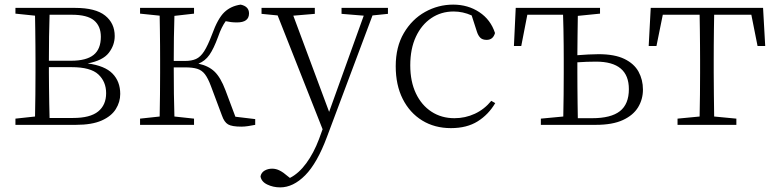

<svg xmlns="http://www.w3.org/2000/svg" viewBox="-20 -541 3370 832"><path d="M194.8 -29.8H296.9Q370.6 -29.8 405.3 -57.9Q439.9 -85.9 439.9 -137.2Q439.9 -187 406.2 -218.5Q372.6 -250 290 -250H191.9V-226.1Q191.9 -198.2 192.4 -162.8Q192.9 -127.4 193.4 -92.5Q193.8 -57.6 194.8 -29.8ZM291 -477.1H194.8Q193.4 -438 192.6 -382.8Q191.9 -327.6 191.9 -277.8H288.1Q354 -277.8 385.5 -303Q417 -328.1 417 -381.8Q417 -427.7 387.7 -452.4Q358.4 -477.1 291 -477.1ZM46.9 -506.8H305.2Q394 -506.8 435.5 -473.6Q477.1 -440.4 477.1 -384.8Q477.1 -345.2 451.4 -312Q425.8 -278.8 359.9 -266.1Q434.1 -256.3 467.5 -222.2Q501 -188 501 -133.8Q501 -99.1 481.9 -68.4Q462.9 -37.6 420.7 -18.8Q378.4 0 309.1 0H46.9V-26.9L131.8 -36.1Q132.8 -77.1 133.3 -131.3Q133.8 -185.5 133.8 -226.1V-282.2Q133.8 -309.1 133.5 -343Q133.3 -377 132.8 -411.1Q132.3 -445.3 131.8 -473.1L46.9 -481.9Z M1000 -35.2 1085.9 -24.9V0Q1070.8 2.9 1055.2 5.4Q1039.6 7.8 1025.9 7.8Q984.9 7.8 968.3 -2Q951.7 -11.7 941.9 -40L894 -168Q881.3 -202.1 867.9 -219.5Q854.5 -236.8 834.5 -242.9Q814.5 -249 783.2 -249H732.9Q732.9 -192.9 733.6 -134.8Q734.4 -76.7 735.8 -36.1L820.8 -26.9V0H586.9V-26.9L671.9 -36.1Q672.9 -77.1 673.3 -131.3Q673.8 -185.5 673.8 -226.1V-282.2Q673.8 -309.1 673.6 -343Q673.3 -377 672.9 -411.1Q672.4 -445.3 671.9 -473.1L586.9 -481.9V-506.8H820.8V-481.9L735.8 -472.2Q734.4 -432.1 733.6 -377.4Q732.9 -322.8 732.9 -276.9H782.2Q810.1 -276.9 829.3 -285.4Q848.6 -293.9 864.5 -318.6Q880.4 -343.3 898.9 -392.1Q923.8 -460.9 952.1 -488Q980.5 -515.1 1022.9 -521Q1059.1 -513.2 1059.1 -482.9Q1059.1 -443.8 1006.8 -443.8Q992.7 -443.8 980.7 -445.3Q968.8 -446.8 958 -449.2Q949.2 -437 941.2 -420.9Q933.1 -404.8 924.8 -380.9Q906.2 -330.1 887.5 -303.2Q868.7 -276.4 839.8 -265.1Q883.3 -255.9 909.7 -230.7Q936 -205.6 957 -149.9Z M1661.1 -506.8V-481L1594.2 -474.1L1397 51.8Q1354.5 166 1302.5 218.5Q1250.5 271 1194.3 271Q1163.6 271 1137.9 258.5Q1112.3 246.1 1108.9 223.1Q1112.3 206.5 1126.7 198.2Q1141.1 189.9 1159.2 189.9Q1176.3 189.9 1192.4 198.2Q1208.5 206.5 1225.1 221.2L1236.3 230Q1274.9 210.4 1307.1 166.5Q1339.4 122.6 1362.3 62L1377.9 19L1183.1 -474.1L1113.3 -481V-506.8H1344.2V-481L1251 -473.1L1406.2 -56.2L1556.2 -473.1L1460 -481V-506.8Z M2108.9 -104 2126 -94.2Q2096.7 -44.4 2049.8 -15.1Q2002.9 14.2 1934.1 14.2Q1863.3 14.2 1809.3 -19Q1755.4 -52.2 1725.1 -112.3Q1694.8 -172.4 1694.8 -253.9Q1694.8 -337.9 1730 -397.7Q1765.1 -457.5 1822 -489.3Q1878.9 -521 1943.8 -521Q2007.8 -521 2057.1 -488.3Q2106.4 -455.6 2125 -397.9Q2116.7 -368.2 2088.9 -368.2Q2070.8 -368.2 2061.5 -377.4Q2052.2 -386.7 2046.9 -402.8L2023.9 -474.1Q1985.8 -491.2 1945.8 -491.2Q1891.6 -491.2 1849.1 -462.6Q1806.6 -434.1 1782.2 -381.8Q1757.8 -329.6 1757.8 -257.8Q1757.8 -188 1782.2 -136.5Q1806.6 -85 1849.9 -56.9Q1893.1 -28.8 1949.2 -28.8Q1996.1 -28.8 2037.6 -48.1Q2079.1 -67.4 2108.9 -104Z M2483.9 -28.8H2545.9Q2627.4 -28.8 2666.3 -59.3Q2705.1 -89.8 2705.1 -154.8Q2705.1 -273.9 2563 -273.9Q2522.5 -273.9 2481.9 -271V-226.1Q2481.9 -197.3 2482.2 -161.9Q2482.4 -126.5 2482.9 -91.6Q2483.4 -56.6 2483.9 -28.8ZM2580.1 -481.9 2483.9 -472.2Q2483.4 -435.1 2482.7 -387.9Q2481.9 -340.8 2481.9 -301.8Q2505.9 -303.7 2529.8 -304.9Q2553.7 -306.2 2573.7 -306.2Q2643.6 -306.2 2685.8 -285.6Q2728 -265.1 2747.1 -230.2Q2766.1 -195.3 2766.1 -152.8Q2766.1 -110.8 2745.1 -76.2Q2724.1 -41.5 2679.2 -20.8Q2634.3 0 2562 0H2323.7V-26.9L2420.9 -36.1Q2421.9 -77.1 2422.4 -131.3Q2422.9 -185.5 2422.9 -226.1V-282.2Q2422.9 -309.6 2422.6 -344.5Q2422.4 -379.4 2421.6 -414.6Q2420.9 -449.7 2419.9 -477.1H2265.1L2238.8 -341.8H2207L2214.8 -506.8H2580.1Z M3235.8 -477.1H3074.7Q3074.2 -449.7 3073.7 -414.6Q3073.2 -379.4 3073 -344.5Q3072.8 -309.6 3072.8 -282.2V-226.1Q3072.8 -185.5 3073.5 -131.3Q3074.2 -77.1 3074.7 -36.1L3170.9 -26.9V0H2916V-26.9L3011.7 -36.1Q3012.7 -77.1 3013.2 -131.3Q3013.7 -185.5 3013.7 -226.1V-282.2Q3013.7 -309.6 3013.4 -344.5Q3013.2 -379.4 3012.7 -414.6Q3012.2 -449.7 3011.7 -477.1H2852.1L2824.7 -341.8H2791L2799.8 -506.8H3286.6L3295.9 -341.8H3262.7Z"/></svg>

Font: Source Han Serif CN ExtraLight
Style: Regular
Weight: 250
Designer: Ryoko NISHIZUKA  (kana & ideographs); Frank Grießhammer (Latin, Greek & Cyrillic); Wenlong ZHANG  (bopomofo); Sandoll Co
Foundry: Adobe Systems Incorporated
Version: Version 1.001;PS 1.001;hotconv 16.6.54;makeotf.lib2.5.65590